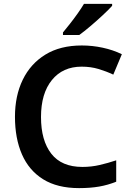

<svg xmlns="http://www.w3.org/2000/svg" viewBox="-20 -958 678 988"><path d="M400 -615Q303 -615 247 -546Q191 -477 191 -356Q191 -235 244 -167Q297 -99 404 -99Q450 -99 493 -109Q536 -119 578 -133V-23Q536 -6 490.5 2Q445 10 387 10Q275 10 202 -35.5Q129 -81 93 -163.5Q57 -246 57 -357Q57 -465 97 -547.5Q137 -630 213.5 -677Q290 -724 401 -724Q455 -724 508.5 -712.5Q562 -701 607 -679L563 -574Q527 -591 487 -603Q447 -615 400 -615ZM557 -928Q540 -909 509.5 -880.5Q479 -852 446 -824Q413 -796 388 -778H304V-791Q319 -809 339.5 -835Q360 -861 379.5 -888.5Q399 -916 412 -938H557Z"/></svg>

Font: Noto Sans Canadian Aboriginal SemiBold
Style: Regular
Weight: 600
Designer: Monotype Design Team, Typotheque's Kevin King
Foundry: Monotype Imaging Inc.
Version: Version 2.004; ttfautohint (v1.8.4.7-5d5b)